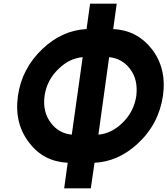

<svg xmlns="http://www.w3.org/2000/svg" viewBox="-20 -868 905 1038"><path d="M467 -848 448 -711Q316 -704 210 -604Q98 -498 77 -350Q56 -200 139 -95Q215 5 346 12L327 150H471L491 12Q617 6 722 -89Q838 -195 861 -350Q882 -500 799 -605Q721 -704 592 -711L611 -848ZM427 -559 368 -140Q299 -147 257 -201Q209 -262 221 -350Q233 -436 299 -498Q357 -553 427 -559ZM570 -559Q639 -552 681 -498Q705 -468 713.5 -431Q722 -394 717 -350Q704 -262 639 -201Q581 -146 512 -140Z"/></svg>

Font: Unageo
Style: ExtraBold-Italic
Weight: 800
Designer: Richard Sepsi
Foundry: Richard Sepsi
Version: Version 2.000